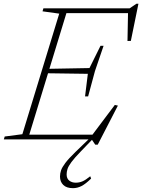

<svg xmlns="http://www.w3.org/2000/svg" viewBox="-47 -726 741 1000"><path d="M261.5 -655 174.5 -667 179 -682.5H306.5L98 0H-27L-22.5 -15L69.5 -27ZM396 -224 410.5 -341.5 193.5 -344.5 201 -367.5 419 -371.5 476.5 -487.5H492.5L447.5 -355.5L412 -224ZM634.5 -513 617 -512.5 620 -671.5 639 -657.5H264L272 -682.5H628L663.5 -706.5H674ZM449 27.5 430.5 0H63.5L71.5 -24.5H462.5L425.5 -12.5L551 -179.5L567 -176L462 27.5ZM300 182.5Q300 204 313.8 214.8Q327.5 225.5 347.5 225.5Q366 225.5 382.5 218.5Q399 211.5 423 192L427.5 204Q399 232 377.5 243Q356 254 333 254Q299.5 254 282.5 237.2Q265.5 220.5 265.5 193.5Q265.5 177.5 271 161.2Q276.5 145 293.5 122.5Q310.5 100 346 65.5L419.5 -5.5H439.5L374.5 62Q341 96.5 325 118.2Q309 140 304.5 154.5Q300 169 300 182.5Z"/></svg>

Font: Newsreader ExtraLight
Style: Italic
Weight: 250
Italic angle: -17°
Designer: Hugues Gentile
Foundry: Production Type
Version: Version 1.003